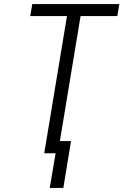

<svg xmlns="http://www.w3.org/2000/svg" viewBox="-20 -755 616 946"><path d="M225 171H292L330 -60H275L377 -676H558L568 -735H139L129 -676H310L198 0H254Z"/></svg>

Font: Iosevka Sparkle Light Oblique
Style: Regular
Weight: 300
Italic angle: -9°
Designer: Belleve Invis
Foundry: Belleve Invis
Version: Version 4.5.0; ttfautohint (v1.8.3)